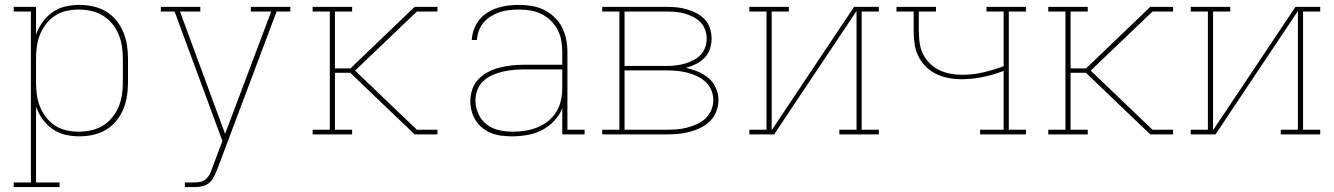

<svg xmlns="http://www.w3.org/2000/svg" viewBox="-20 -548 5440 783"><path d="M36 215V196H106V-501H36V-520H127V-407Q137 -435 154 -458.5Q171 -482 194.5 -498.5Q218 -515 246.5 -521.5Q275 -528 304 -528Q332 -528 359.5 -522Q387 -516 411 -502Q435 -488 453 -466.5Q471 -445 482 -419Q493 -393 497.5 -365.5Q502 -338 502 -310V-210Q502 -182 497.5 -154.5Q493 -127 482 -101Q471 -75 453 -53.5Q435 -32 411 -18Q387 -4 359.5 2Q332 8 304 8Q275 8 246.5 1.5Q218 -5 194.5 -21.5Q171 -38 154 -61.5Q137 -85 127 -113V196H223V215ZM301 -11Q326 -11 351.5 -16.5Q377 -22 398.5 -35Q420 -48 436.5 -67.5Q453 -87 463 -110.5Q473 -134 477 -159.5Q481 -185 481 -210V-310Q481 -335 477 -360.5Q473 -386 463 -409.5Q453 -433 436.5 -452.5Q420 -472 398.5 -485Q377 -498 351.5 -503.5Q326 -509 301 -509Q276 -509 251 -503.5Q226 -498 205 -484.5Q184 -471 168.5 -451Q153 -431 143.5 -408Q134 -385 130.5 -360Q127 -335 127 -310V-210Q127 -185 130.5 -160Q134 -135 143.5 -112Q153 -89 168.5 -69Q184 -49 205 -35.5Q226 -22 251 -16.5Q276 -11 301 -11Z M734 215V196H775Q788 196 801 192.5Q814 189 823 179.5Q832 170 837.5 158Q843 146 847 133L887 27L692 -501H636V-520H797V-501H714L898 -2L1086 -501H1003V-520H1164V-501H1108L867 140Q861 155 854 170Q847 185 835 196Q823 207 807 211Q791 215 775 215Z M1255 0V-19H1325V-501H1255V-520H1416V-501H1346V-269H1409L1671 -520H1764V-501H1680L1428 -260L1680 -19H1764V0H1671L1466 -196L1409 -251H1346V-19H1416V0Z M2069 8Q2048 8 2026.5 5.5Q2005 3 1985.5 -4.5Q1966 -12 1949 -25Q1932 -38 1920.5 -56Q1909 -74 1903.5 -94.5Q1898 -115 1898 -136Q1898 -161 1906.5 -185Q1915 -209 1933 -227Q1951 -245 1973.5 -256Q1996 -267 2020 -273Q2044 -279 2069 -281.5Q2094 -284 2119 -284H2273V-336Q2273 -359 2269 -382.5Q2265 -406 2254 -426.5Q2243 -447 2226.5 -463.5Q2210 -480 2189 -490.5Q2168 -501 2144.5 -505Q2121 -509 2098 -509Q2078 -509 2058 -507Q2038 -505 2019.5 -499Q2001 -493 1983.5 -482.5Q1966 -472 1953 -457Q1940 -442 1933 -423Q1926 -404 1925 -385H1904Q1905 -407 1913 -428.5Q1921 -450 1935 -467.5Q1949 -485 1968.5 -497Q1988 -509 2009.5 -516Q2031 -523 2053 -525.5Q2075 -528 2098 -528Q2124 -528 2150 -523.5Q2176 -519 2199 -507.5Q2222 -496 2241 -478Q2260 -460 2272 -436.5Q2284 -413 2289 -387.5Q2294 -362 2294 -336V-19H2364V0H2273V-106Q2261 -77 2239 -54Q2217 -31 2189.5 -17Q2162 -3 2131 2.5Q2100 8 2069 8ZM2072 -11Q2097 -11 2122.5 -15Q2148 -19 2171.5 -28.5Q2195 -38 2215 -54Q2235 -70 2248.5 -91.5Q2262 -113 2267.5 -138.5Q2273 -164 2273 -189V-265H2119Q2097 -265 2075 -263Q2053 -261 2031 -256Q2009 -251 1988.5 -242Q1968 -233 1951.5 -218Q1935 -203 1927 -181.5Q1919 -160 1919 -138Q1919 -110 1931 -83.5Q1943 -57 1965.5 -40Q1988 -23 2016 -17Q2044 -11 2072 -11Z M2436 0V-19H2506V-501H2436V-520H2698Q2719 -520 2740 -518Q2761 -516 2781.5 -510Q2802 -504 2821 -494Q2840 -484 2854.5 -468.5Q2869 -453 2875.5 -432.5Q2882 -412 2882 -390Q2882 -369 2875 -348Q2868 -327 2852.5 -311.5Q2837 -296 2817.5 -286.5Q2798 -277 2777 -271Q2802 -266 2826 -256Q2850 -246 2869.5 -229.5Q2889 -213 2899.5 -189Q2910 -165 2910 -140Q2910 -116 2901 -93Q2892 -70 2875 -53.5Q2858 -37 2836.5 -26.5Q2815 -16 2792 -10Q2769 -4 2745.5 -2Q2722 0 2698 0ZM2527 -279H2698Q2716 -279 2734.5 -281Q2753 -283 2771 -288Q2789 -293 2806 -301.5Q2823 -310 2836 -323Q2849 -336 2855.5 -354Q2862 -372 2862 -390Q2862 -409 2855.5 -427Q2849 -445 2836 -458Q2823 -471 2806 -479.5Q2789 -488 2771 -493Q2753 -498 2734.5 -499.5Q2716 -501 2698 -501H2527ZM2527 -19H2698Q2719 -19 2740 -20.5Q2761 -22 2781.5 -27.5Q2802 -33 2821.5 -41.5Q2841 -50 2856.5 -64.5Q2872 -79 2880.5 -99Q2889 -119 2889 -140Q2889 -161 2880.5 -181Q2872 -201 2856.5 -215Q2841 -229 2821.5 -238Q2802 -247 2781.5 -252Q2761 -257 2740 -259Q2719 -261 2698 -261H2527Z M3036 0V-19H3106V-501H3036V-520H3197V-501H3127V-17L3463 -520H3564V-501H3494V-19H3564V0H3403V-19H3473V-503L3137 0Z M3977 0V-19H4073V-259Q4032 -243 3988.5 -234Q3945 -225 3901 -225Q3874 -225 3847.5 -230Q3821 -235 3796.5 -247Q3772 -259 3753 -279Q3734 -299 3723 -323.5Q3712 -348 3709 -375Q3706 -402 3706 -429V-501H3636V-520H3797V-501H3727V-429Q3727 -405 3729.5 -380Q3732 -355 3742 -332.5Q3752 -310 3769.5 -292Q3787 -274 3809 -263Q3831 -252 3855.5 -247.5Q3880 -243 3905 -243Q3948 -243 3990.5 -253Q4033 -263 4073 -278V-501H4003V-520H4164V-501H4094V-19H4164V0Z M4255 0V-19H4325V-501H4255V-520H4416V-501H4346V-269H4409L4671 -520H4764V-501H4680L4428 -260L4680 -19H4764V0H4671L4466 -196L4409 -251H4346V-19H4416V0Z M4836 0V-19H4906V-501H4836V-520H4997V-501H4927V-17L5263 -520H5364V-501H5294V-19H5364V0H5203V-19H5273V-503L4937 0Z"/></svg>

Font: Iosevka Etoile Thin
Style: Regular
Weight: 100
Designer: Belleve Invis
Foundry: Belleve Invis
Version: Version 22.1.2; ttfautohint (v1.8.4)